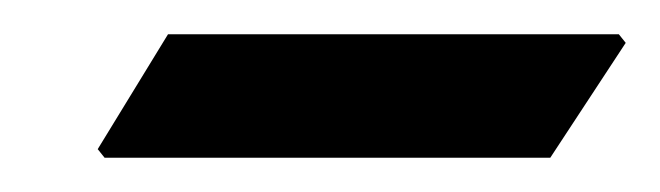

<svg xmlns="http://www.w3.org/2000/svg" viewBox="-20 -307 385 112"><path d="M37 -220 78 -287H341L345 -282L301 -215H41Z"/></svg>

Font: New Athena Unicode
Style: Italic
Weight: 400
Designer: J. Rusten 1997; rev. by R. Hancock 2001, 2002, rev. by D. Mastronarde 2002-2019
Foundry: Society for Classical Studies (formerly American Philological Association)
Version: Version 5.008